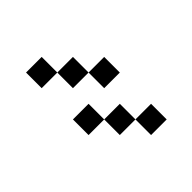

<svg xmlns="http://www.w3.org/2000/svg" viewBox="-22 -740 543 543"><g transform="rotate(45 250.0 -468.0)"><path d="M250 -500H187.5V-562.5H250ZM62.5 -437.5H125V-375H62.5ZM125 -500H187.5V-437.5H125ZM250 -437.5H312.5V-375H250ZM312.5 -500H375V-437.5H312.5ZM375 -562.5H437.5V-500H375Z"/></g></svg>

Font: ChillBitmapSE 16px
Style: Regular
Weight: 400
Designer: Designed by Warren2060
Foundry: ChillType
Version: Version 1.000